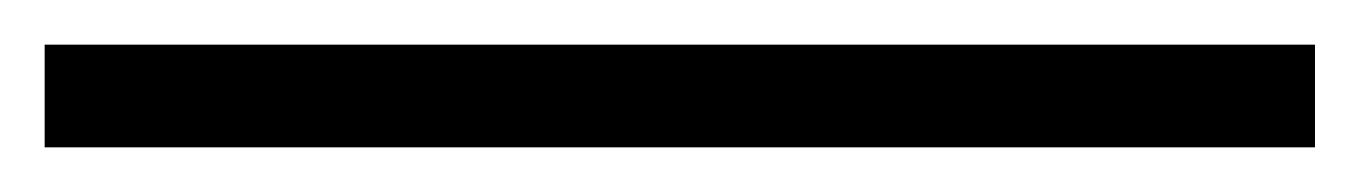

<svg xmlns="http://www.w3.org/2000/svg" viewBox="-28 -775 609 86"><path d="M561 -755V-709H-8V-755Z"/></svg>

Font: Libra Sans
Style: Bold Italic
Weight: 700
Italic angle: -12°
Foundry: Context Ltd
Version: Version 1.002